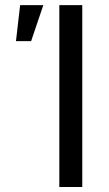

<svg xmlns="http://www.w3.org/2000/svg" viewBox="-20 -748 435 768"><path d="M309.1 -727.5V0H217.3V-727.5ZM43.9 -583.5 60.5 -727.5H153.3L104.5 -583.5Z"/></svg>

Font: Inter 17pt
Style: Regular
Weight: 400
Version: Version 4.001;git-66647c0bb